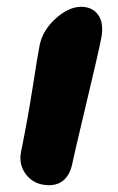

<svg xmlns="http://www.w3.org/2000/svg" viewBox="-20 -542 346 563"><path d="M124 1Q81.5 1 57.6 -28.8Q33.7 -58.6 42 -98.1Q62 -196.8 76.2 -288.3Q90.3 -379.9 96.2 -409.2Q105 -453.1 143.1 -487.5Q181.2 -522 217.8 -522Q251 -522 268.1 -498Q285.2 -474.1 276.9 -430.2Q270 -393.6 233.9 -242.2Q197.8 -90.8 191.9 -62Q186 -32.2 168.7 -15.6Q151.4 1 124 1Z"/></svg>

Font: Shantell Sans Bouncy
Style: Bold Italic
Weight: 700
Italic angle: -11.31°
Designer: Stephen Nixon, Anya Danilova, Shantell Martin
Foundry: Arrow Type
Version: Version 1.006;[9816181b4]